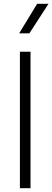

<svg xmlns="http://www.w3.org/2000/svg" viewBox="-20 -993 276 1013"><path d="M85 0V-720H141V0ZM81 -817 176 -973H236L135 -817Z"/></svg>

Font: Geologica Thin
Style: Regular
Weight: 100
Designer: Sindre Bremnes, Frode Helland
Foundry: Monokrom Skriftforlag AS
Version: Version 1.010; ttfautohint (v1.8.4.7-5d5b);gftools[0.9.28]